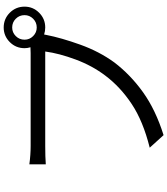

<svg xmlns="http://www.w3.org/2000/svg" viewBox="47 -918 906 1040"><g transform="rotate(-90 500.0 -398.0)"><path d="M805 -718Q805 -691 824.5 -671.5Q844 -652 871 -652Q899 -652 918.5 -671.5Q938 -691 938 -718Q938 -746 918.5 -765.5Q899 -785 871 -785Q844 -785 824.5 -765.5Q805 -746 805 -718ZM759 -718Q759 -765 792 -798Q825 -831 871 -831Q918 -831 951 -798Q984 -765 984 -718Q984 -672 951 -639Q918 -606 871 -606Q852 -606 833 -612L831 -601Q815 -519 778 -416Q741 -313 682 -232Q615 -144 520 -76Q425 -8 288 35L220 -40Q364 -76 456.5 -137.5Q549 -199 610 -280Q664 -351 697.5 -441Q731 -531 741 -606Q654 -606 230 -606Q170 -606 130 -603V-692Q181 -685 230 -685Q316 -685 732 -685L764 -686Q759 -702 759 -718Z"/></g></svg>

Font: Gothic Nguyen
Style: Regular
Weight: 400
Designer: MORI Takayuki
Version: Version 1.220;July 21, 2023;FontCreator 14.0.0.2814 64-bit